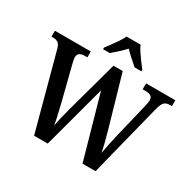

<svg xmlns="http://www.w3.org/2000/svg" viewBox="-194 -1142 1373 1353"><g transform="rotate(30 492.5 -465.5)"><path d="M81 -613Q72 -645 57 -655.5Q42 -666 15 -666H3V-714H295V-666H274Q218 -666 218 -622Q218 -613 221 -599Q224 -585 227 -572L296 -299Q306 -258 316.5 -212.5Q327 -167 332 -133Q339 -169 348 -206.5Q357 -244 368 -285L484 -707H559L676 -301Q690 -253 701 -208.5Q712 -164 718 -132Q724 -167 733 -210Q742 -253 753 -300L817 -565Q820 -578 823.5 -595.5Q827 -613 827 -622Q827 -646 812 -656Q797 -666 766 -666H745V-714H983V-666H965Q938 -666 922.5 -652Q907 -638 894 -588L746 0H640L495 -513L357 0H246ZM362 -784Q376 -803 395.5 -829Q415 -855 433 -882Q451 -909 461 -931H575Q584 -909 602 -882Q620 -855 639.5 -829Q659 -803 674 -784V-771H619Q597 -790 567.5 -816Q538 -842 517 -865Q496 -842 467.5 -816Q439 -790 417 -771H362Z"/></g></svg>

Font: Noto Serif Tamil SemiCondensed SemiBold
Style: Italic
Weight: 600
Width: 4
Italic angle: -12°
Designer: Indian Type Foundry, Tom Grace, and the Monotype Design Team
Foundry: Monotype Imaging Inc.
Version: Version 2.003; ttfautohint (v1.8.4.7-5d5b)